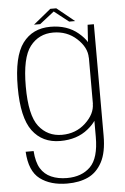

<svg xmlns="http://www.w3.org/2000/svg" viewBox="-61 -735 658 1009"><g transform="rotate(-5 268.0 -231.0)"><path d="M253 230Q316.5 230 362.8 208.5Q409 187 436.8 135.5Q464.5 84 464.5 -4V-592H431.5L425.5 -501Q411 -525 382 -549.5Q324 -598.5 235.5 -598.5Q141 -598.5 89 -528.5Q37 -458.5 37 -297Q37 -136 89.2 -66Q141.5 4 235.5 4Q324.5 4 382.5 -43.5Q408.5 -64.5 423 -86V-1.5Q423 111 377.2 156Q331.5 201 254 201Q207 201 171 185.2Q135 169.5 115 136.2Q95 103 91 44.5H49Q54.5 147 109.5 188.5Q164.5 230 253 230ZM423 -420V-175L422.5 -176Q422.5 -122 371.5 -74.8Q320.5 -27.5 247 -27.5Q171.5 -27.5 125.5 -86.2Q79.5 -145 79.5 -297Q79.5 -449 125.5 -508Q171.5 -567 247 -567Q320.5 -567 371.5 -520Q422.5 -473 422.5 -419ZM151 -617H183.5L260 -677L336.5 -617H368L275 -692.5H243.5Z"/></g></svg>

Font: Anybody Thin ExtraLight
Style: Regular
Weight: 250
Version: Version 1.113;gftools[0.9.25]